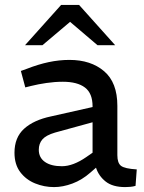

<svg xmlns="http://www.w3.org/2000/svg" viewBox="-20 -755 586 782"><path d="M200 7Q160 7 123 -8Q86 -23 62.5 -54Q39 -85 39 -133Q39 -195 78 -230.5Q117 -266 188 -281L357 -319V-322Q357 -375 326 -398.5Q295 -422 236 -422Q203 -422 169 -417Q135 -412 107 -405L83 -399L65 -466L90 -475Q136 -493 178.5 -502Q221 -511 263 -511Q350 -511 404 -465Q458 -419 458 -324V-123Q458 -91 473 -79.5Q488 -68 537 -65L532 2Q522 5 510.5 6Q499 7 490 7Q439 7 410.5 -15.5Q382 -38 371 -72L348 -52Q314 -22 275 -7.5Q236 7 200 7ZM232 -78Q255 -78 280 -87.5Q305 -97 331 -115L357 -133V-257L204 -215Q167 -204 152.5 -187Q138 -170 138 -145Q138 -113 163 -95.5Q188 -78 232 -78ZM377 -571 249 -680 229 -735H302L449 -571ZM82 -571 229 -735H302L282 -680L153 -571Z"/></svg>

Font: REM Medium
Style: Regular
Weight: 400
Version: Version 1.005;gftools[0.9.28]